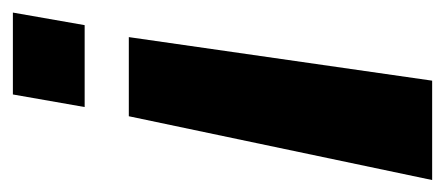

<svg xmlns="http://www.w3.org/2000/svg" viewBox="-226 -490 724 313"><g transform="rotate(90 136.5 -333.0)"><path d="M40 -180.5H169L273 -675H111ZM0 8.5H133.5L154 -108.5H20.5Z"/></g></svg>

Font: Anybody Expanded Medium
Style: Italic
Weight: 500
Width: 7
Italic angle: -10°
Version: Version 1.113;gftools[0.9.25]